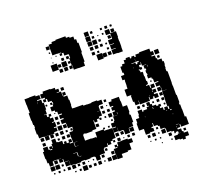

<svg xmlns="http://www.w3.org/2000/svg" viewBox="-135 -936 1191 1119"><g transform="rotate(-20 460.5 -376.5)"><path d="M651 -77H623V-105H624V-107H623V-113H594V-157H599V-182H620V-198H624V-224H650V-209H656V-215H681V-227H696V-231H687V-251H707V-235H716V-215H713V-204H716V-222H738V-213H750V-218H764V-204H754V-194H770V-177H777V-191H797V-173H804V-191H797V-231H798V-283H826V-284H800V-311H798V-290H776V-312H797V-320H776V-342H797V-347H773V-371H767V-381H747V-401H751V-412H748V-430H754V-441H747V-461H764V-463H739V-485H736V-472H723V-458H734V-444H720V-448H713V-442H718V-429H730V-425H731V-417H730V-401H732V-370H736V-352H732V-349H722V-344H740V-325H746V-305H744V-298H747V-311H767V-291H749V-283H769V-259H745V-272H737V-261H717V-278H713V-255H681H651V-279H649V-259H625V-282H618V-320H621V-324H595V-366H614V-384H615V-413H616V-422H603V-448H624V-462H618V-500H631V-510H649V-529H664V-537H688V-526H697V-534H715V-525H724V-537H748H749V-542H783H813V-522H828V-500H810V-494H830V-475H836V-470V-464H860V-446H867V-424H864V-404H862V-384H865V-382H868V-352V-310H867V-292H868V-250V-235H871V-187H867V-175H871V-146H872V-99H880V-51H832V-67H827V-51H808V-42H828V-24H835V-19V6V-13H859V11H835V24H817V17H799V12H774V-14H799V-19H817V-20H806V-33H791V-27H783V-35H784V-43H769V-48H744V-73H739V-79H715V-100H706V-108H684V-128H680V-108H668V-101H677V-81H657V-83H651ZM860 -498H834V-524H860ZM58 -93H34V-116H27V-143H24V-187H32V-209H60V-187H68V-182H81V-187H68V-203H84V-190H87V-214H94V-237H118V-214H125V-211H152V-190H159V-202H173V-188H187V-204H205V-186H189V-180H209V-207H208V-243H231V-249H220V-261H232V-250H235V-264V-268H209V-296H207V-303H184V-327H204V-334H185V-356H204V-362H183V-381H172V-392H153V-418H172V-429H177V-443H174V-451H152V-471H144V-457H128V-473H142V-482H123V-508H142V-519H190V-516H217V-504H235V-486H218V-483H244V-457H247V-474H265V-456H248V-449H270V-422H273V-388H271V-368H279V-367H294H338V-361H362V-360H388V-363H424V-358H449V-332H424V-327H420V-301H401V-300H421V-270H401V-261H412V-249H400V-260H385V-246H367V-260H363V-242V-208H338V-203H294V-206H281V-200H278V-173V-166H317V-164H345V-159H348V-163H350V-191H401V-200H411V-190H402V-182H423V-181H452V-149H451V-120H430V-111H416V-95H396V-107H392V-89H367V-84H363V-58H334V-57H329V-32H303V-57H298V-61H273V-58H239V-61H215V-56H177V-59H150V-86H149V-62H123V-88H147V-90H121V-110H117V-94H95V-116H111V-117H88V-118H65V-116H58ZM712 -496H685V-493H709V-482H718V-490H729V-497H713V-516H712ZM88 -243H64V-267H87V-268H59V-270H31V-295H26V-335H29V-354H25V-382H23V-428H30V-448H29V-477H28V-513H57V-514H95V-507H118V-483H95V-478H119V-456H127V-414H122V-389H104V-387H118V-370H129V-382H143V-368H131V-357H148V-333H133V-329H150V-301H133V-296H147V-274H125V-288V-266H88ZM806 -504V-508H805V-504ZM265 -486H247V-504H265ZM854 -474H840V-488H854ZM93 -460V-476H92V-460ZM689 -467V-469H685V-467ZM769 -447V-458H767V-447ZM172 -429H160V-441H172ZM141 -430H131V-440H141ZM169 -372H163V-378H169ZM761 -357H753V-365H761ZM175 -336H157V-354H175ZM473 -338H459V-352H473ZM768 -320H746V-342H768ZM479 -152H453V-178H474V-182H453V-208H474V-217H479V-242H505V-243H484V-267H500V-275H486V-295H500V-301H482V-329H502V-339H550V-311H552V-277H578V-233H574V-218H579V-172H571V-150H545V-147H568V-123H544V-146H541V-120H511V-146H507V-149H480V-173H479ZM174 -307H158V-323H174ZM444 -307H428V-323H444ZM726 -318H722ZM469 -312H463V-318H469ZM179 -272H153V-298H179ZM206 -275H186V-295H206ZM474 -277H458V-293H474ZM444 -277H428V-293H444ZM723 -281V-284H720V-281ZM796 -262H778V-280H796ZM477 -244H455V-266H477ZM116 -245H96V-265H116ZM56 -245H36V-265H56ZM176 -245H156V-265H176ZM145 -246H127V-264H145ZM202 -249H190V-261H202ZM441 -250H431V-260H441ZM510 -246V-259H508V-246ZM795 -233H779V-249H795ZM765 -233H749V-249H765ZM645 -233H629V-249H645ZM674 -234H660V-248H674ZM732 -236H722V-246H732ZM385 -216H367V-234H385ZM55 -216H37V-234H55ZM205 -216H187V-234H205ZM175 -216H157V-234H175ZM142 -219H130V-231H142ZM471 -220H461V-230H471ZM792 -206H782V-216H792ZM441 -190H431V-200H441ZM655 -174V-181H654V-174ZM214 -177H234V-178H211V-152H232V-153H214ZM781 -169H788V-171H781ZM805 -163H814V-168H805V-150ZM476 -125H456V-145H476ZM505 -126H487V-144H505ZM814 -136V-139H811V-136ZM208 -117V-94H212V-118H209V-119H187V-117ZM86 -95H66V-115H86ZM475 -96H457V-114H475ZM564 -97H548V-113H564ZM533 -98H519V-112H533ZM442 -99H430V-111H442ZM499 -102H493V-108H499ZM703 -85H691V-97H703ZM419 -2H393V-28H418V-63H441V-68H429V-82H443V-70H449V-92H478V-93H514V-87H538V-63H515V-26H491V-20H452V1H420V-27H419ZM215 -89H227V-91H215ZM59 -62H33V-88H59ZM89 -62H63V-88H89ZM383 -68H369V-82H383ZM112 -69H100V-81H112ZM807 -71H823V-73H807ZM739 -49H715V-73H739ZM677 -51H657V-71H677ZM645 -53H629V-69H645ZM701 -57H693V-65H701ZM807 -57V-64H805V-57ZM177 -34H155V-56H177ZM145 -36H127V-54H145ZM415 -36H397V-54H415ZM234 -37H218V-53H234ZM354 -37H338V-53H354ZM203 -38H189V-52H203ZM82 -39H70V-51H82ZM111 -40H101V-50H111ZM290 -41H282V-49H290ZM50 -41H42V-49H50ZM259 -42H253V-48H259ZM766 -22H748V-40H766ZM854 -24H840V-38H854ZM672 -26H662V-36H672ZM701 -27H693V-35H701ZM640 -28H634V-34H640ZM240 -1H212V-29H240ZM387 -4H365V-26H387ZM326 -5H306V-25H326ZM294 -7H278V-23H294ZM264 -7H248V-23H264ZM202 -9H190V-21H202ZM350 -11H342V-19H350ZM170 -11H162V-19H170ZM761 3H753V-5H761ZM700 2H694V-4H700ZM356 -587H338V-605H355V-648H361V-669H360V-688V-673H334V-691H324V-679H310V-693H322V-697H298V-698H269V-728V-764H290V-773H316V-777H378V-767H398V-760H421V-740H431V-716H437V-656H432V-652H433V-600H427V-576H387V-577H358V-604H356ZM510 -733H484V-759H510ZM267 -736H247V-756H267ZM625 -738H609V-754H625ZM534 -739H520V-753H534ZM653 -740H641V-752H653ZM593 -740H581V-752H593ZM663 -580H631V-582H603V-610H630V-613H604V-639H630V-642H603V-670H629V-702H603V-730H631V-704H665V-668H663V-643H664V-609H663ZM511 -702H483V-730H511ZM657 -706H637V-726H657ZM534 -709H520V-723H534ZM592 -711H582V-721H592ZM261 -712H253V-720H261ZM560 -713H554V-719H560ZM540 -673H514V-699H540ZM510 -673H484V-699H510ZM626 -677H608V-695H626ZM564 -679H550V-693H564ZM290 -683H284V-689H290ZM259 -684H255V-688H259ZM631 -643V-668V-643ZM507 -646H487V-666H507ZM537 -646H517V-666H537ZM325 -648H309V-664H325ZM565 -648H549V-664H565ZM355 -648H339V-664H355ZM592 -651H582V-661H592ZM260 -653H254V-659H260ZM276 -607H238V-645H276ZM332 -611H302V-641H332ZM296 -617H278V-635H296ZM506 -617H488V-635H506ZM354 -619H340V-633H354ZM593 -620H581V-632H593ZM533 -620H521V-632H533ZM544 -579H510V-613H544ZM569 -584H545V-608H569ZM328 -585H306V-607H328ZM597 -586H577V-606H597ZM297 -586H277V-606H297Z"/></g></svg>

Font: Rubik Storm
Style: Regular
Weight: 400
Designer: Hubert and Fischer, NaN
Foundry: Hubert and Fischer, NaN
Version: Version 2.201